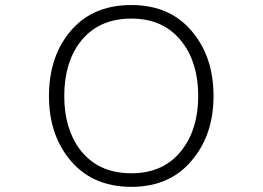

<svg xmlns="http://www.w3.org/2000/svg" viewBox="-20 -722 1040 760"><path d="M500 -648.4Q630.9 -648.4 702.1 -553.7Q764.6 -471.7 764.6 -341.8Q764.6 -213.9 702.1 -130.9Q630.9 -36.1 500 -36.1Q367.2 -36.1 295.9 -130.9Q234.4 -213.9 234.4 -341.8Q234.4 -471.7 295.9 -553.7Q367.2 -648.4 500 -648.4ZM500 -702.1Q338.9 -702.1 251 -588.9Q173.8 -490.2 173.8 -341.8Q173.8 -195.3 251 -96.7Q339.8 17.6 500 17.6Q659.2 17.6 747.1 -96.7Q825.2 -195.3 825.2 -341.8Q825.2 -490.2 747.1 -588.9Q659.2 -702.1 500 -702.1Z"/></svg>

Font: GulimChe
Style: Regular
Weight: 400
Monospace: yes
Version: Version 2.21